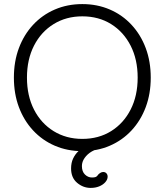

<svg xmlns="http://www.w3.org/2000/svg" viewBox="-20 -730 806 940"><path d="M424 190Q387 190 357.5 165Q328 140 328 95Q328 67 338 46Q348 25 364 10Q380 -5 399.5 -15.5Q419 -26 438 -32L477 -3Q451 -1 429.5 11.5Q408 24 394.5 43Q381 62 381 83Q381 110 396 124.5Q411 139 430 139Q439 139 445.5 137.5Q452 136 456 131Q462 122 470 117Q478 112 485 112Q495 112 501 118.5Q507 125 507 135Q507 149 495.5 162Q484 175 465.5 182.5Q447 190 424 190ZM718 -350Q718 -271 693.5 -205.5Q669 -140 624 -91.5Q579 -43 517.5 -16.5Q456 10 383 10Q310 10 248.5 -16.5Q187 -43 142 -91.5Q97 -140 72.5 -205.5Q48 -271 48 -350Q48 -429 72.5 -494.5Q97 -560 142 -608.5Q187 -657 248.5 -683.5Q310 -710 383 -710Q456 -710 517.5 -683.5Q579 -657 624 -608.5Q669 -560 693.5 -494.5Q718 -429 718 -350ZM654 -350Q654 -439 619.5 -506.5Q585 -574 524 -612Q463 -650 383 -650Q304 -650 242.5 -612Q181 -574 146.5 -506.5Q112 -439 112 -350Q112 -261 146.5 -193.5Q181 -126 242.5 -88Q304 -50 383 -50Q463 -50 524 -88Q585 -126 619.5 -193.5Q654 -261 654 -350Z"/></svg>

Font: Quicksand Light
Style: Regular
Weight: 400
Version: Version 3.004